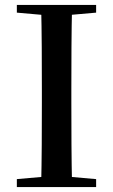

<svg xmlns="http://www.w3.org/2000/svg" viewBox="-20 -755 457 775"><path d="M48 0V-32L195 -45H220L368 -32V0ZM146 0Q148 -85 148.5 -170.5Q149 -256 149 -342V-393Q149 -479 148.5 -564.5Q148 -650 146 -735H271Q269 -651 268.5 -565Q268 -479 268 -393V-343Q268 -257 268.5 -171.5Q269 -86 271 0ZM48 -704V-735H368V-704L220 -691H195Z"/></svg>

Font: Noto Serif JP ExtraLight SemiBold
Style: Regular
Weight: 600
Version: Version 2.003-H1;hotconv 1.1.1;makeotfexe 2.6.0